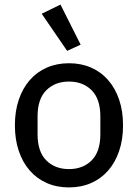

<svg xmlns="http://www.w3.org/2000/svg" viewBox="-20 -806 602 838"><path d="M281 12Q228 12 184.5 -7Q141 -26 110 -61.5Q79 -97 62 -147Q45 -197 45 -259Q45 -321 62 -371Q79 -421 110 -456.5Q141 -492 184.5 -511Q228 -530 281 -530Q334 -530 377.5 -511Q421 -492 452 -456.5Q483 -421 500 -371Q517 -321 517 -259Q517 -197 500 -147Q483 -97 452 -61.5Q421 -26 377.5 -7Q334 12 281 12ZM281 -68Q342 -68 380 -106Q418 -144 418 -220V-298Q418 -374 380 -412Q342 -450 281 -450Q220 -450 182 -412Q144 -374 144 -298V-220Q144 -144 182 -106Q220 -68 281 -68ZM162 -746 244 -786 332 -611 273 -584Z"/></svg>

Font: IBM Plex Sans Thai Looped Text
Style: Regular
Weight: 450
Designer: Mike Abbink, Paul van der Laan, Pieter van Rosmalen, Ben Mitchell, Mark Frömberg
Foundry: Bold Monday
Version: Version 1.1